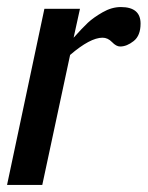

<svg xmlns="http://www.w3.org/2000/svg" viewBox="-42 -525 419 545"><path d="M-22 0 84 -500H185L167 -418Q192 -446 207.5 -460.5Q223 -475 249 -490Q275 -505 301 -505Q357 -505 357 -458Q357 -424 337.5 -408.5Q318 -393 299 -393Q288 -393 276 -405.5Q264 -418 249 -418Q214 -418 157 -369L78 0Z"/></svg>

Font: Lobster Two
Style: Italic
Weight: 400
Designer: Pablo Impallari
Foundry: Pablo Impallari. www.impallari.com
Version: Version 1.006